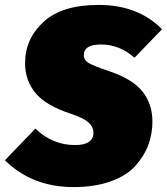

<svg xmlns="http://www.w3.org/2000/svg" viewBox="-50 -739 679 781"><path d="M351 -719Q512 -719 609 -620L497 -504Q437 -558 361 -558Q291 -558 291 -515Q291 -494 311 -482.5Q331 -471 395 -449Q488 -418 529 -367.5Q570 -317 570 -244Q570 -195 553.5 -150Q537 -105 501.5 -65Q466 -25 401 -1.5Q336 22 249 22Q81 22 -30 -87L94 -216Q163 -149 255 -149Q330 -149 330 -199Q330 -223 310 -241Q290 -259 239 -276Q137 -309 94.5 -360.5Q52 -412 52 -482Q52 -581 127 -650Q202 -719 351 -719Z"/></svg>

Font: Fira Sans Ultra
Style: Italic
Weight: 950
Italic angle: -8°
Designer: Carrois Corporate & Edenspiekermann AG
Foundry: Carrois Corporate GbR & Edenspiekermann AG
Version: Version 4.203;PS 004.203;hotconv 1.0.88;makeotf.lib2.5.64775